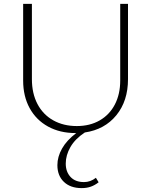

<svg xmlns="http://www.w3.org/2000/svg" viewBox="-20 -678 776 987"><path d="M638 -658V-271Q638 -159 578 -85.5Q518 -12 416 3Q366 36 342 78Q318 120 318 163Q318 205 342.5 231.5Q367 258 412 258Q445 258 473 236L487 259Q468 274 447 281.5Q426 289 400 289Q342 289 308.5 257Q275 225 275 171Q275 128 299 85.5Q323 43 372 6H368Q288 6 227 -27.5Q166 -61 132.5 -122Q99 -183 99 -264V-658H144V-271Q144 -198 172.5 -143.5Q201 -89 253.5 -59.5Q306 -30 375 -30Q442 -30 492.5 -59Q543 -88 570.5 -141Q598 -194 598 -264V-658Z"/></svg>

Font: Ysabeau SC Light
Style: Regular
Weight: 300
Designer: Christian Thalmann (Catharsis Fonts)
Version: Version 0.003